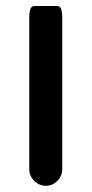

<svg xmlns="http://www.w3.org/2000/svg" viewBox="-20 -596 301 631"><path d="M76.2 -40V-535.2Q76.2 -550.3 77.9 -559.3Q79.6 -568.4 83.5 -572.3Q87.4 -576.2 92.8 -576.2H168Q173.3 -576.2 177.2 -572.3Q181.2 -568.4 182.9 -559.3Q184.6 -550.3 184.6 -535.2V-40Q184.6 -17.6 168 -1Q152.3 14.6 130.6 14.6Q108.9 14.6 92.5 -1.7Q76.2 -18.1 76.2 -40Z"/></svg>

Font: YuPearl-SemiBold
Style: SemiBold
Weight: 600
Designer: Max Yao
Foundry: Max-Everyday
Version: Version 1.011; ttfautohint (v1.8.3)